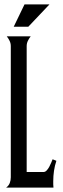

<svg xmlns="http://www.w3.org/2000/svg" viewBox="-20 -848 287 868"><path d="M7.8 0Q19.5 -8.3 24.2 -20.8Q28.8 -33.2 28.8 -46.4V-639.6Q28.8 -652.3 23.4 -663.3Q18.1 -674.3 10.7 -683.6H118.7Q111.3 -674.3 106 -663.3Q100.6 -652.3 100.6 -639.6V-70.3H176.3Q184.1 -70.3 190.7 -77.1Q197.3 -84 202.4 -93.3Q207.5 -102.5 211.4 -112.3Q215.3 -122.1 217.8 -127.9L234.9 -121.1Q227.5 -99.1 224.1 -75.7Q220.7 -52.2 220.7 -28.8Q220.7 -21.5 220.7 -14.2Q220.7 -6.8 221.7 0ZM90.8 -828.1H203.6L107.9 -727.1H42Z"/></svg>

Font: XAYAX
Style: Regular
Weight: 400
Designer: Peter Wiegel
Foundry: Peter Wiegel
Version: Version 1.000 2009 initial release